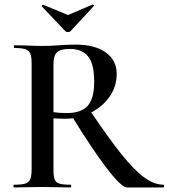

<svg xmlns="http://www.w3.org/2000/svg" viewBox="-20 -824 741 844"><path d="M293 -318 373 -342Q457 -217 513.5 -146.5Q570 -76 614 -44Q658 -12 699 -12Q701 -12 701 -6Q701 0 699 0H538Q514 0 449.5 -84Q385 -168 293 -318ZM493 -499Q493 -443 461 -398Q429 -353 376.5 -327.5Q324 -302 266 -302Q245 -302 215 -304V-81Q215 -50 220 -36Q225 -22 240.5 -17Q256 -12 291 -12Q293 -12 293 -6Q293 0 291 0Q258 0 239 -1L166 -2L94 -1Q75 0 42 0Q39 0 39 -6Q39 -12 42 -12Q76 -12 91.5 -17Q107 -22 113 -36.5Q119 -51 119 -81V-544Q119 -574 113.5 -588Q108 -602 92 -607.5Q76 -613 43 -613Q41 -613 41 -619Q41 -625 43 -625L95 -624Q139 -622 166 -622Q199 -622 238 -625Q251 -626 269.5 -627Q288 -628 311 -628Q397 -628 445 -593.5Q493 -559 493 -499ZM287 -609Q247 -609 231 -594.5Q215 -580 215 -542V-331Q239 -327 273 -327Q338 -327 366 -359.5Q394 -392 394 -464Q394 -545 366.5 -577Q339 -609 287 -609ZM164 -797Q164 -799 166.5 -801.5Q169 -804 170 -803L279 -758L387 -804H388Q391 -804 392.5 -801.5Q394 -799 392 -797L290 -687Q286 -683 279 -683Q271 -683 267 -687L164 -796Z"/></svg>

Font: Cormorant Infant SemiBold
Style: Regular
Weight: 600
Designer: Christian Thalmann (Catharsis Fonts)
Foundry: Catharsis Fonts
Version: Version 4.000